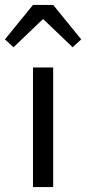

<svg xmlns="http://www.w3.org/2000/svg" viewBox="-52 -760 350 780"><path d="M82 0V-486H164V0ZM-32 -600 82 -740H164L278 -600L243 -568L125 -681H121L3 -568Z"/></svg>

Font: CV Source Sans
Style: Regular
Weight: 400
Designer: Paul D. Hunt
Foundry: Adobe Systems Incorporated
Version: Version 3.001